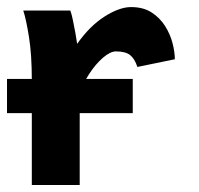

<svg xmlns="http://www.w3.org/2000/svg" viewBox="-20 -528 567 548"><path d="M207.5 0H70.8V-300.3Q70.8 -372.1 62.7 -422.4Q54.7 -472.7 46.4 -498H180.7Q184.6 -487.8 188.2 -469.7Q191.9 -451.7 195.3 -433.1Q198.7 -414.6 200.2 -402.8Q235.8 -453.6 278.3 -480.7Q320.8 -507.8 354 -507.8Q388.7 -507.8 412.4 -492.7Q436 -477.5 450.9 -454.1Q465.8 -430.7 472.4 -405Q479 -379.4 479 -358.9L372.1 -336.9Q364.7 -359.9 351.6 -370.6Q338.4 -381.3 311 -381.3Q294.9 -381.3 273.9 -363.3Q252.9 -345.2 234.6 -317.1Q216.3 -289.1 207.5 -258.8ZM0 -205.1V-302.7H358.9V-205.1Z"/></svg>

Font: Andika
Style: Bold
Weight: 700
Designer: Victor Gaultney, Annie Olsen, Julie Remington, Don Collingsworth, Eric Hays, Becca Hirsbrunner
Foundry: SIL International
Version: Version 6.101